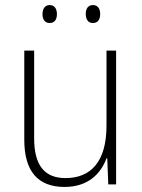

<svg xmlns="http://www.w3.org/2000/svg" viewBox="-20 -729 562 759"><path d="M148 -673C148 -653 157 -638 176 -638C196 -638 205 -652 205 -673C205 -694 196 -709 176 -709C157 -709 148 -693 148 -673ZM319 -674C319 -653 328 -638 347 -638C367 -638 376 -652 376 -674C376 -694 367 -709 347 -709C328 -709 319 -694 319 -674ZM439 -529H401V-232C401 -91 340 -25 239 -25C158 -25 115 -73 115 -182V-529H76V-176C76 -53 129 10 235 10C330 10 379 -44 401 -103H404L408 0H439Z"/></svg>

Font: Noto Sans Myanmar UI SemiCondensed ExtraLight
Style: Regular
Weight: 200
Width: 4
Designer: Monotype Design Team
Foundry: Monotype Imaging Inc.
Version: Version 2.103